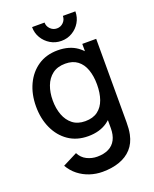

<svg xmlns="http://www.w3.org/2000/svg" viewBox="-178 -845 965 1200"><g transform="rotate(-20 304.0 -245.5)"><path d="M330.5 -602Q291 -602 258.2 -621.5Q225.5 -641 206 -673.5Q186.5 -706 186.5 -746H269.5Q269.5 -721 287.5 -703Q305.5 -685 330.5 -685Q356 -685 373.8 -703Q391.5 -721 391.5 -746H474.5Q474.5 -706 455.2 -673.5Q436 -641 403.2 -621.5Q370.5 -602 330.5 -602ZM292.5 255Q249 255 208.2 241.5Q167.5 228 134 201.8Q100.5 175.5 78.5 137L175 88Q192.5 122.5 225 138.5Q257.5 154.5 293.5 154.5Q338 154.5 369.5 138.8Q401 123 417 92Q433 61 433 16.5Q433 15 433 13.5V-37.5Q424 -29.5 414.5 -22.5Q362 15 284.5 15Q209 15 154.2 -22.5Q99.5 -60 69.8 -124.8Q40 -189.5 40 -270.5Q40 -352 70 -416.2Q100 -480.5 155.2 -517.8Q210.5 -555 286.5 -555Q363 -555 415 -518Q431.5 -506 445.5 -491.5V-540H538V14.5Q538 36 536.5 55.5Q535 75 531 94.5Q519.5 149 487.2 184.5Q455 220 405.2 237.5Q355.5 255 292.5 255ZM299 -79.5Q350.5 -79.5 383 -104Q415.5 -128.5 430.5 -171.5Q445.5 -214.5 445.5 -270.5Q445.5 -326.5 430.2 -369.5Q415 -412.5 383.2 -436.5Q351.5 -460.5 302.5 -460.5Q250.5 -460.5 217 -435Q183.5 -409.5 167.2 -366.5Q151 -323.5 151 -270.5Q151 -217 167.2 -173.8Q183.5 -130.5 216.2 -105Q249 -79.5 299 -79.5Z"/></g></svg>

Font: Cns Manrope SemBd
Style: Regular
Weight: 600
Designer: Mikhail Sharanda
Foundry: Mikhail Sharanda
Version: Version 4.504